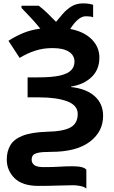

<svg xmlns="http://www.w3.org/2000/svg" viewBox="-20 -887 672 1134"><path d="M470 -867Q493 -867 508 -864Q523 -861 530 -859V-785Q516 -791 487 -791Q463 -791 439 -770Q415 -749 395 -716Q477 -700 522 -654.5Q567 -609 567 -547Q567 -475 520 -431Q473 -387 400 -376V-373Q490 -363 539.5 -318.5Q589 -274 589 -203Q589 -109 510 -49.5Q431 10 280 10Q231 10 207 15Q183 20 175 30Q167 40 167 57Q167 76 182.5 88Q198 100 238 100Q294 100 332 97.5Q370 95 407 95Q444 95 463.5 100.5Q483 106 490 115V227Q480 217 456.5 212Q433 207 412 207Q379 207 323.5 209Q268 211 207 211Q112 211 66 165.5Q20 120 20 55Q20 7 41 -29Q62 -65 114 -85.5Q166 -106 260 -109Q354 -111 396.5 -134.5Q439 -158 439 -214Q439 -265 377 -288.5Q315 -312 210 -312H143V-430H203Q288 -430 335 -441Q382 -452 401 -473Q420 -494 420 -523Q420 -560 387 -581.5Q354 -603 290 -603Q234 -603 186 -587Q138 -571 96 -545L30 -646Q70 -672 115 -691Q160 -710 218 -718Q193 -749 160.5 -784Q128 -819 107 -840V-853H209Q232 -836 259 -810Q286 -784 311 -758Q330 -781 352 -806.5Q374 -832 403 -849.5Q432 -867 470 -867Z"/></svg>

Font: Noto Sans
Style: Bold
Weight: 700
Designer: Monotype Design Team
Foundry: Monotype Imaging Inc.
Version: Version 2.000;GOOG;noto-source:20170915:90ef993387c0; ttfaut